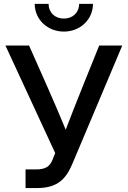

<svg xmlns="http://www.w3.org/2000/svg" viewBox="-20 -960 652 980"><path d="M162.6 -95.2H110.4V0H167C276.9 0 317.9 -49.3 350.1 -125.5L604 -727.5H486.3L402.8 -520.5C371.1 -441.4 343.3 -371.1 315.4 -297.9C285.2 -371.1 255.4 -441.4 220.2 -520.5L128.4 -727.5H7.8L261.7 -178.7L247.6 -143.6C233.9 -108.9 210.4 -95.2 162.6 -95.2ZM306.2 -798.8C389.6 -798.8 454.6 -860.8 454.6 -940.4H383.8C383.8 -896 351.6 -865.2 306.2 -865.2C260.3 -865.2 228 -896 228 -940.4H157.2C157.2 -860.8 222.2 -798.8 306.2 -798.8Z"/></svg>

Font: Inteeer Medium
Style: Regular
Weight: 500
Designer: Rasmus Andersson
Foundry: rsms
Version: Version 4.001;Glyphs 3.4 (3402)